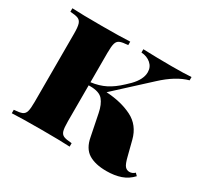

<svg xmlns="http://www.w3.org/2000/svg" viewBox="-133 -778 1006 963"><g transform="rotate(30 369.5 -297.0)"><path d="M730 -40Q703 -11 667 1.5Q631 14 584 14Q519 14 480.5 -10Q442 -34 431 -94L406 -218Q397 -264 376 -289Q355 -314 302 -314H293V-106Q293 -68 298 -51Q303 -34 317.5 -28Q332 -22 364 -20V0Q309 -3 202 -3Q83 -3 29 0V-20Q61 -22 75.5 -28Q90 -34 95 -51Q100 -68 100 -106V-502Q100 -540 94.5 -557Q89 -574 75 -580Q61 -586 29 -588V-608Q83 -605 202 -605Q308 -605 364 -608V-588Q332 -586 317.5 -580Q303 -574 298 -557Q293 -540 293 -502V-332Q340 -338 376.5 -356.5Q413 -375 451 -411L474 -433Q517 -477 517 -519Q517 -549 495 -568Q473 -587 440 -589V-608Q524 -605 606 -605Q678 -605 719 -608V-589Q649 -570 574 -500L388 -329Q475 -324 537.5 -292.5Q600 -261 619 -187L640 -105Q650 -64 660.5 -52Q671 -40 686 -40Q704 -40 717 -53Z"/></g></svg>

Font: Playfair Display SC Black
Style: Regular
Weight: 900
Designer: Claus Eggers Sørensen
Foundry: Claus Eggers Sørensen
Version: Version 1.200; ttfautohint (v1.6)